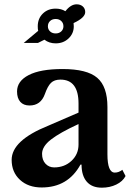

<svg xmlns="http://www.w3.org/2000/svg" viewBox="-20 -860 614 890"><path d="M155 -738Q155 -774 178.5 -797Q202 -820 238 -820Q264 -820 283 -808Q308 -840 335 -840Q353 -840 364 -830Q375 -820 375 -804Q375 -778 321 -753Q322 -748 322 -738Q322 -705 298 -682Q274 -659 238 -659Q208 -659 186 -676L156 -661H90L157 -717Q155 -724 155 -738ZM202 -738Q202 -724 212 -714.5Q222 -705 238 -705Q254 -705 264 -714.5Q274 -724 274 -738Q274 -753 264 -762.5Q254 -772 238 -772Q222 -772 212 -762.5Q202 -753 202 -738ZM344 -190V-285Q257 -245 216 -213Q175 -181 175 -147Q175 -118 191 -101Q207 -84 231 -84Q279 -84 311.5 -114.5Q344 -145 344 -190ZM203 -277 344 -338V-380Q344 -491 260 -491Q232 -491 216.5 -476Q201 -461 188 -424Q169 -371 117 -371Q89 -371 74 -388Q59 -405 59 -436Q59 -484 113 -512Q167 -540 270 -540Q383 -540 430.5 -499.5Q478 -459 478 -364V-145Q478 -60 512 -60Q531 -60 547 -73L562 -44Q549 -19 519 -4.5Q489 10 452 10Q406 10 382 -18Q358 -46 358 -97H353Q295 9 173 9Q111 9 72.5 -26.5Q34 -62 34 -119Q34 -209 203 -277Z"/></svg>

Font: Libre Baskerville
Style: Bold
Weight: 700
Designer: Pablo Impallari, Rodrigo Fuenzalida
Foundry: Pablo Impallari, Rodrigo Fuenzalida
Version: Version 1.000